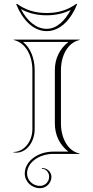

<svg xmlns="http://www.w3.org/2000/svg" viewBox="-20 -808 490 1008"><path d="M338.7 -12H260C177.2 -12 110 39.6 110 103.2C110 145.6 145.8 180 190 180C223.1 180 250 153.1 250 120C250 94.6 227.6 74 200 74V78C221 78 238 96.8 238 120C238 146.5 216.5 168 190 168C152.5 168 122 138.7 122 102.5C122 45.9 183.8 0 260 0H398V-2C336.7 -14.3 300 -82.2 300 -160V-440C300 -517.1 336.3 -584.5 398 -598V-600H52V-598C113.7 -584.5 150 -517.1 150 -440V-130C150 -63.8 105.2 -10 50 -10V-8C55.6 -7.1 61 -6.6 66.1 -6.6C119 -6.6 162 -61.9 162 -130V-440C162 -500.8 140.1 -557 100.6 -588H339.4C292.4 -551.2 268 -499.9 268 -440V-160C268 -100.2 292 -48.8 338.7 -12ZM225 -739.7C166.5 -739.7 116.2 -754.1 69 -788L65 -786C97.1 -706.3 153 -644.6 225 -644.6C297 -644.6 352.9 -706.3 385 -786L381 -788C333.8 -754.1 283.5 -739.7 225 -739.7ZM225 -727.7C270.8 -727.7 312.8 -736.7 351.2 -755.9C321 -700.2 279.2 -656.6 225 -656.6C168.9 -656.6 121.5 -699.3 89.8 -760.6C132.1 -737.3 175.6 -727.7 225 -727.7Z"/></svg>

Font: SortefaxS01
Style: Medium
Weight: 500
Designer: gluk
Foundry: gluk
Version: Version 0.261